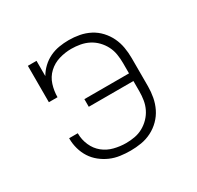

<svg xmlns="http://www.w3.org/2000/svg" viewBox="-124 -679 847 827"><g transform="rotate(-30 300.0 -265.0)"><path d="M303 8Q278 8 252.5 4.5Q227 1 204 -9Q181 -19 161 -35Q141 -51 127.5 -72Q114 -93 107 -118Q100 -143 100 -168Q100 -169 100 -169.5Q100 -170 100 -171H143Q143 -170 143 -169.5Q143 -169 143 -169Q143 -139 155.5 -110.5Q168 -82 191 -63.5Q214 -45 243.5 -37.5Q273 -30 303 -30Q325 -30 346.5 -34Q368 -38 387 -48.5Q406 -59 421.5 -75Q437 -91 446.5 -110.5Q456 -130 459.5 -151.5Q463 -173 463 -195V-246H241V-284H463V-335Q463 -357 459.5 -379Q456 -401 446 -420.5Q436 -440 420.5 -456Q405 -472 385.5 -482Q366 -492 344 -496Q322 -500 300 -500Q269 -500 239 -491Q209 -482 186.5 -461Q164 -440 154.5 -410Q145 -380 145 -349H102V-530H145V-454Q157 -475 175 -492Q193 -509 215 -519.5Q237 -530 261 -534Q285 -538 309 -538Q336 -538 362.5 -533Q389 -528 413 -515.5Q437 -503 455.5 -483Q474 -463 485.5 -439Q497 -415 501.5 -388.5Q506 -362 506 -335V-195Q506 -168 501 -141Q496 -114 484 -89.5Q472 -65 452.5 -45.5Q433 -26 408.5 -13.5Q384 -1 357 3.5Q330 8 303 8Z"/></g></svg>

Font: Iosevka Curly Slab XLtEx
Style: Regular
Weight: 200
Width: 7
Monospace: yes
Designer: Belleve Invis
Foundry: Belleve Invis
Version: Version 11.1.0; ttfautohint (v1.8.3)